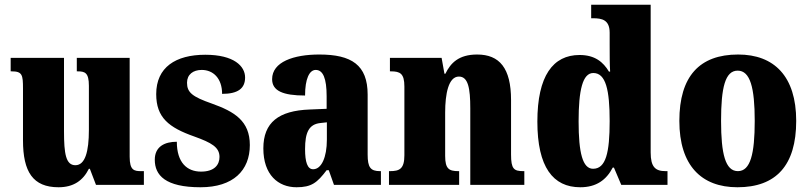

<svg xmlns="http://www.w3.org/2000/svg" viewBox="-20 -780 3415 810"><path d="M227 10C290 10 330 -18 355 -68H359L385 0H587V-58H576C546 -58 527 -61 527 -119V-536H304V-479H307C338 -479 355 -474 355 -418V-232C355 -140 339 -83 298 -83C258 -83 250 -131 250 -226V-536H25V-479H29C74 -479 77 -464 77 -407V-188C77 -55 119 10 227 10Z M826 10C964 10 1034 -61 1034 -168C1034 -270 969 -309 874 -343C791 -372 769 -390 769 -431C769 -466 795 -485 831 -485C879 -485 917 -450 917 -384C984 -384 1014 -407 1014 -453C1014 -501 967 -549 846 -549C721 -549 639 -496 639 -383C639 -284 692 -242 800 -204C872 -178 906 -159 906 -118C906 -85 885 -56 828 -56C769 -56 726 -94 726 -182C675 -182 633 -162 633 -106C633 -41 677 10 826 10Z M1231 10C1294 10 1318 -9 1358 -62H1367L1389 0H1587V-58H1583C1543 -58 1531 -74 1531 -128V-381C1531 -506 1463 -550 1327 -550C1219 -550 1128 -519 1128 -446C1128 -397 1173 -377 1267 -377C1267 -447 1285 -485 1312 -485C1343 -485 1358 -449 1358 -374V-321L1286 -318C1156 -313 1091 -264 1091 -154C1091 -42 1154 10 1231 10ZM1301 -66C1277 -66 1267 -96 1267 -151C1267 -221 1283 -256 1332 -261L1359 -264V-191C1359 -116 1336 -66 1301 -66Z M1621 0H1917V-58H1914C1875 -58 1858 -67 1858 -122V-305C1858 -384 1872 -457 1916 -457C1955 -457 1964 -408 1964 -323V0H2192V-58H2188C2148 -58 2136 -67 2136 -128V-358C2136 -493 2087 -550 1993 -550C1915 -550 1881 -514 1859 -469H1855L1843 -536H1625V-479H1629C1668 -479 1686 -470 1686 -415V-125C1686 -67 1665 -58 1625 -58H1621Z M2428 10C2496 10 2538 -21 2565 -73H2570L2601 0H2796V-58H2788C2745 -58 2725 -75 2725 -137V-760H2474V-703H2482C2520 -703 2552 -696 2552 -642V-590C2552 -551 2552 -508 2554 -478H2549C2525 -518 2490 -548 2425 -548C2313 -548 2247 -460 2247 -267C2247 -75 2313 10 2428 10ZM2482 -68C2438 -68 2421 -135 2421 -268C2421 -400 2438 -472 2483 -472C2536 -472 2552 -400 2552 -269C2552 -136 2536 -68 2482 -68Z M3091 10C3254 10 3339 -82 3339 -270C3339 -458 3246 -550 3094 -550C2931 -550 2846 -458 2846 -270C2846 -82 2939 10 3091 10ZM3093 -58C3040 -58 3022 -131 3022 -270C3022 -410 3039 -482 3092 -482C3145 -482 3164 -410 3164 -270C3164 -131 3146 -58 3093 -58Z"/></svg>

Font: Noto Serif Sinhala Condensed Black
Style: Regular
Weight: 900
Width: 3
Designer: Jelle Bosma - Monotype Design Team
Foundry: Monotype Imaging Inc.
Version: Version 2.007